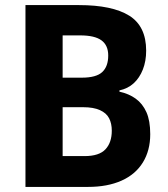

<svg xmlns="http://www.w3.org/2000/svg" viewBox="-20 -734 659 754"><path d="M290 -714Q421 -714 487.5 -672.5Q554 -631 554 -535Q554 -494 541 -461Q528 -428 505 -407Q482 -386 449 -379V-374Q486 -366 513 -346.5Q540 -327 555 -293.5Q570 -260 570 -207Q570 -143 541 -96Q512 -49 457 -24.5Q402 0 326 0H80V-714ZM301 -429Q358 -429 381.5 -451Q405 -473 405 -516Q405 -556 378.5 -575.5Q352 -595 295 -595H226V-429ZM226 -313V-121H312Q369 -121 394 -147.5Q419 -174 419 -221Q419 -249 408.5 -269.5Q398 -290 372.5 -301.5Q347 -313 307 -313Z"/></svg>

Font: Noto Sans SemiCondensed
Style: Regular
Weight: 400
Width: 4
Version: Version 2.013